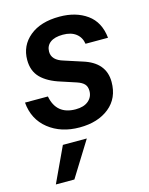

<svg xmlns="http://www.w3.org/2000/svg" viewBox="-113 -582 690 891"><g transform="rotate(-15 231.5 -136.0)"><path d="M3 -166H113Q130 -75 223 -75Q262 -75 284 -93.5Q306 -112 306 -141Q306 -162 295 -174Q284 -186 260 -194L190 -217Q128 -236 96 -268.5Q64 -301 64 -354Q64 -423 116.5 -466.5Q169 -510 260 -510Q339 -510 392 -472Q445 -434 453 -357H345Q340 -389 316.5 -407Q293 -425 254 -425Q214 -425 193 -409Q172 -393 172 -365Q172 -324 227 -308L310 -281Q416 -249 416 -155Q416 -77 361.5 -33Q307 11 219 11Q130 11 70 -36.5Q10 -84 3 -166ZM122 69H237L132 238H43Z"/></g></svg>

Font: CBA Beacon Sans Bold
Style: Italic
Weight: 700
Italic angle: -13°
Designer: Wei Huang
Foundry: Wei Huang
Version: Version 1.002